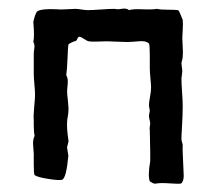

<svg xmlns="http://www.w3.org/2000/svg" viewBox="-20 -446 511 455"><path d="M139 -96 142 -77Q137 -23 127 -20Q120 -18 94.5 -22Q69 -26 62 -31Q60 -34 60 -56.5Q60 -79 60 -82Q60 -86 59 -95.5Q58 -105 58.5 -111.5Q59 -118 62 -124Q60 -133 60 -150V-161Q59 -171 61 -192Q63 -213 63 -222Q63 -230 61.5 -246.5Q60 -263 60 -271Q60 -276 60 -286Q60 -296 60 -304Q60 -312 60 -320Q60 -323 61 -329Q62 -335 61.5 -339Q61 -343 59 -347Q62 -358 59 -394Q63 -413 68 -419Q79 -426 115 -424Q123 -423 137 -424Q151 -425 158 -425Q163 -425 173 -423.5Q183 -422 188 -422Q198 -422 219 -423.5Q240 -425 251 -425Q252 -425 255 -424.5Q258 -424 260 -424Q262 -424 267.5 -425Q273 -426 277.5 -425.5Q282 -425 286 -422Q294 -425 317.5 -424Q341 -423 352 -425Q360 -423 377 -423Q394 -423 402 -422Q405 -420 413 -399Q414 -390 413 -375Q412 -360 412 -356Q412 -349 413 -334.5Q414 -320 413 -312Q413 -308 411.5 -303Q410 -298 410 -296Q410 -293 411 -287Q412 -281 412 -277Q412 -274 411 -268Q410 -262 410 -260Q410 -249 411.5 -227.5Q413 -206 413 -195Q413 -183 412.5 -170Q412 -157 411 -141Q410 -125 410 -116Q410 -113 411.5 -108.5Q413 -104 413 -102Q412 -97 415 -39Q417 -17 409 -11Q402 -10 381 -11.5Q360 -13 350 -11Q345 -10 340.5 -13Q336 -16 335 -16Q330 -30 336 -64V-85Q336 -93 335.5 -111Q335 -129 335 -138Q334 -141 335 -146Q336 -151 336 -153Q336 -156 334.5 -162Q333 -168 333 -172Q333 -174 334 -178Q335 -182 335 -184Q333 -194 333 -197Q333 -203 335.5 -216.5Q338 -230 338 -238Q338 -245 336.5 -260.5Q335 -276 335 -284Q335 -288 335 -313.5Q335 -339 333 -343Q328 -347 322 -348Q316 -349 306.5 -348Q297 -347 294 -347Q284 -346 264 -347Q244 -348 237 -348H229Q225 -348 210.5 -347.5Q196 -347 191 -348Q186 -349 179.5 -353.5Q173 -358 169 -359Q165 -359 163 -353.5Q161 -348 156 -348Q143 -343 142 -340Q141 -334 140 -307.5Q139 -281 137 -268Q140 -263 140.5 -257Q141 -251 140 -242.5Q139 -234 139 -230Q139 -223 141 -206.5Q143 -190 142 -181Q142 -177 140.5 -169Q139 -161 139 -157Q138 -141 142 -115Q143 -111 141 -105Q139 -99 139 -96Z"/></svg>

Font: FuturaRenner
Style: Regular
Weight: 400
Designer: BSozoo
Foundry: BSozoo
Version: Version 1.001;PS 001.001;hotconv 1.0.70;makeotf.lib2.5.58329